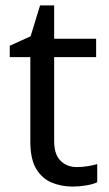

<svg xmlns="http://www.w3.org/2000/svg" viewBox="-20 -679 401 709"><path d="M264 -62Q284 -62 305 -65.5Q326 -69 339 -73V-6Q325 1 299 5.5Q273 10 249 10Q207 10 171.5 -4.5Q136 -19 114 -55Q92 -91 92 -156V-468H16V-510L93 -545L128 -659H180V-536H335V-468H180V-158Q180 -109 203.5 -85.5Q227 -62 264 -62Z"/></svg>

Font: Noto Sans SignWriting
Style: Regular
Weight: 400
Designer: Monotype Design Team
Foundry: Monotype Imaging Inc.
Version: Version 2.004; ttfautohint (v1.8.4.7-5d5b)